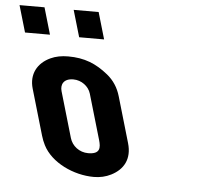

<svg xmlns="http://www.w3.org/2000/svg" viewBox="-232 -732 928 795"><g transform="rotate(5 232.0 -335.0)"><path d="M-98 -336 -42.5 -146C-38.4 -132 -33.4 -119.2 -27.4 -107.5C7.9 -37.6 101.8 6 185.7 6C211.6 6 235.4 0.5 257.2 -10.5C307.4 -35.9 334 -81.1 315 -146L259.5 -336C249.2 -371.3 230.4 -400 203.1 -422C153.3 -462.2 105.2 -482 36.8 -482C9.3 -482 -14.9 -477.2 -35.8 -467.5C-88.3 -443.3 -115.4 -395.5 -98 -336ZM66.5 -389C100.7 -389 130.8 -365.9 139.5 -336L194.5 -148C203.3 -117.7 204.9 -90 153.9 -90C117 -90 86.9 -114.1 77.5 -146L22 -336C14.2 -362.6 25.6 -389 66.5 -389ZM75.1 -565H178.8L146.4 -676H42.6ZM-149.9 -565H-46.2L-78.6 -676H-182.4Z"/></g></svg>

Font: Din Kursivschrift
Style: BreitLeft
Weight: 400
Version: Version 1.089